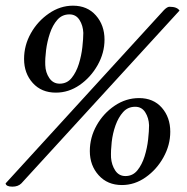

<svg xmlns="http://www.w3.org/2000/svg" viewBox="-24 -663 673 690"><path d="M176.8 -330.1Q125 -330.1 93.8 -364.7Q62.5 -399.4 62.5 -451.2Q62.5 -500 86.9 -543.5Q111.3 -586.9 151.9 -614.7Q192.4 -642.6 238.3 -642.6Q290 -642.6 320.8 -607.4Q351.6 -572.3 351.6 -520.5Q351.6 -472.7 326.7 -428.7Q301.8 -384.8 262.2 -357.4Q222.7 -330.1 176.8 -330.1ZM20.5 7.8Q-2 7.8 -3.9 -3.9L565.4 -627Q577.1 -638.7 585 -638.7Q612.3 -638.7 621.1 -625L52.7 -3.9Q41 7.8 20.5 7.8ZM190.4 -362.3Q216.8 -362.3 233.4 -382.8Q250 -403.3 259.3 -433.1Q268.6 -462.9 272 -493.7Q275.4 -524.4 275.4 -544.9Q274.4 -571.3 261.7 -591.3Q249 -611.3 225.6 -611.3Q199.2 -611.3 182.1 -591.8Q165 -572.3 155.3 -543Q145.5 -513.7 141.6 -482.9Q137.7 -452.1 138.7 -428.7Q139.6 -402.3 153.3 -382.3Q167 -362.3 190.4 -362.3ZM414.1 2Q362.3 2 330.6 -33.2Q298.8 -68.4 298.8 -120.1Q298.8 -168.9 323.2 -212.4Q347.7 -255.9 388.2 -283.2Q428.7 -310.5 475.6 -310.5Q527.3 -310.5 557.6 -275.9Q587.9 -241.2 587.9 -189.5Q587.9 -141.6 563.5 -97.7Q539.1 -53.7 499.5 -25.9Q460 2 414.1 2ZM426.8 -30.3Q453.1 -30.3 469.7 -50.8Q486.3 -71.3 495.6 -101.1Q504.9 -130.9 508.3 -161.6Q511.7 -192.4 511.7 -212.9Q510.7 -239.3 498 -259.3Q485.4 -279.3 461.9 -279.3Q435.5 -279.3 418.5 -260.3Q401.4 -241.2 391.1 -212.4Q380.9 -183.6 377.4 -152.3Q374 -121.1 375 -96.7Q377 -70.3 390.1 -50.3Q403.3 -30.3 426.8 -30.3Z"/></svg>

Font: Crimson Text SemiBold
Style: Italic
Weight: 600
Italic angle: -11°
Designer: Sebastian Kosch
Foundry: Sebastian Kosch
Version: Version 1.100; ttfautohint (v1.8.4)